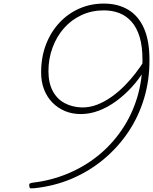

<svg xmlns="http://www.w3.org/2000/svg" viewBox="-20 -1039 856 1074"><path d="M561 -1019Q639 -1019 696.5 -985Q754 -951 785 -881.5Q816 -812 816 -705Q817 -593 786.5 -490.5Q756 -388 698.5 -302Q641 -216 561 -149Q481 -82 383 -40Q285 2 171 14Q157 15 151 14.5Q145 14 144 1Q142 -9 147 -12.5Q152 -16 162 -17Q265 -29 358 -67.5Q451 -106 527.5 -167.5Q604 -229 660.5 -311.5Q717 -394 747 -492.5Q777 -591 777 -704Q777 -780 761 -832.5Q745 -885 715.5 -918Q686 -951 647 -966Q608 -981 561 -981Q493 -981 436 -954.5Q379 -928 338 -881.5Q297 -835 274 -773Q251 -711 251 -641Q251 -575 275 -530Q299 -485 341 -462.5Q383 -440 436 -438Q480 -437 522 -453Q564 -469 603.5 -497Q643 -525 677 -559.5Q711 -594 738.5 -630Q766 -666 786 -698L787 -645Q756 -594 716 -550.5Q676 -507 629.5 -473Q583 -439 533 -420Q483 -401 432 -401Q384 -401 344 -417.5Q304 -434 273.5 -465Q243 -496 226.5 -538.5Q210 -581 210 -634Q210 -719 237 -789.5Q264 -860 312 -911.5Q360 -963 423.5 -991Q487 -1019 561 -1019Z"/></svg>

Font: Playwrite US Trad Thin
Style: Regular
Weight: 250
Designer: Veronika Burian, José Scaglione
Foundry: TypeTogether
Version: Version 1.003